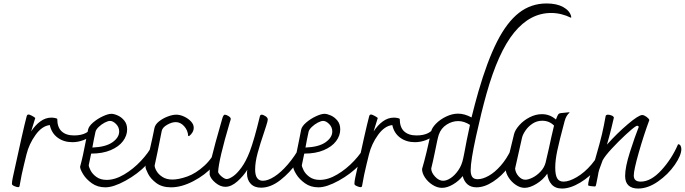

<svg xmlns="http://www.w3.org/2000/svg" viewBox="-20 -1078 3959 1110"><path d="M533 -340Q533 -319 513.5 -299.5Q494 -280 462.5 -268Q431 -256 399 -256Q349 -256 313.5 -282Q278 -308 268 -355Q223 -350 185.5 -298Q148 -246 133 -185Q131 -175 118 -123.5Q105 -72 93 -2Q92 1 90.5 2.5Q89 4 84 4Q77 4 63 -2Q49 -8 49 -15Q49 -29 54 -52Q115 -334 133 -401Q135 -410 137.5 -413Q140 -416 146 -416Q150 -416 163 -409.5Q176 -403 184 -396L166 -338L160 -318Q183 -354 213 -376Q243 -398 277 -398Q287 -398 297 -396Q307 -394 311 -391Q311 -342 336.5 -318.5Q362 -295 408 -295Q449 -295 476 -309Q503 -323 523 -357Q527 -356 530 -351Q533 -346 533 -340Z M879 -219Q879 -179 827.5 -125.5Q776 -72 706 -33.5Q636 5 589 5Q544 5 511 -18.5Q478 -42 460.5 -71Q443 -100 443 -114Q459 -171 478 -272L489 -328Q493 -348 518 -369.5Q543 -391 574 -405.5Q605 -420 624 -420Q639 -420 660.5 -410.5Q682 -401 698.5 -381Q715 -361 715 -330Q715 -294 691 -262Q667 -230 620 -210Q573 -190 507 -190L493 -123Q493 -114 503.5 -93Q514 -72 537.5 -55Q561 -38 597 -38Q645 -38 698 -69.5Q751 -101 795 -148Q839 -195 861 -239Q879 -236 879 -219ZM532 -316Q522 -271 514 -225Q591 -228 630 -255.5Q669 -283 669 -318Q669 -343 651 -361Q633 -379 616 -379Q604 -379 585 -369Q566 -359 550.5 -344Q535 -329 532 -316Z M821 -114Q851 -227 873 -338Q877 -358 898.5 -375.5Q920 -393 948.5 -404Q977 -415 999 -415Q1021 -415 1044.5 -404Q1068 -393 1084 -376Q1100 -359 1100 -340Q1100 -312 1073 -291L1068 -292Q1066 -325 1044.5 -348.5Q1023 -372 996 -372Q973 -372 946 -356.5Q919 -341 915 -321Q899 -237 890 -196L874 -121Q874 -108 885.5 -88.5Q897 -69 920 -54.5Q943 -40 977 -40Q1013 -40 1062.5 -57.5Q1112 -75 1162 -120.5Q1212 -166 1243 -242Q1253 -242 1256 -235Q1259 -228 1259 -216Q1259 -170 1212.5 -118Q1166 -66 1097.5 -30.5Q1029 5 969 5Q917 5 884 -19.5Q851 -44 836 -73.5Q821 -103 821 -114Z M1733 -216Q1733 -192 1695 -136.5Q1657 -81 1601 -37Q1545 7 1489 7Q1451 7 1429.5 -15.5Q1408 -38 1408 -76Q1408 -89 1410 -97Q1388 -61 1352.5 -29.5Q1317 2 1283 2Q1254 2 1226 -21Q1198 -44 1192 -68Q1191 -113 1204.5 -171Q1218 -229 1266 -396Q1272 -415 1280 -415Q1288 -415 1301 -407Q1314 -399 1314 -391Q1314 -387 1311.5 -380Q1309 -373 1308 -369Q1244 -153 1241 -83Q1246 -70 1262.5 -56.5Q1279 -43 1291 -43Q1304 -43 1327 -58.5Q1350 -74 1376 -109.5Q1402 -145 1424 -202Q1450 -271 1482 -404Q1484 -415 1493 -415Q1501 -415 1514.5 -406.5Q1528 -398 1528 -387Q1528 -378 1519 -351Q1510 -324 1508 -317Q1484 -247 1469.5 -193.5Q1455 -140 1455 -98Q1455 -33 1500 -33Q1529 -33 1567 -57.5Q1605 -82 1644.5 -128Q1684 -174 1717 -234Q1732 -230 1733 -216Z M2111 -219Q2111 -179 2059.5 -125.5Q2008 -72 1938 -33.5Q1868 5 1821 5Q1776 5 1743 -18.5Q1710 -42 1692.5 -71Q1675 -100 1675 -114Q1691 -171 1710 -272L1721 -328Q1725 -348 1750 -369.5Q1775 -391 1806 -405.5Q1837 -420 1856 -420Q1871 -420 1892.5 -410.5Q1914 -401 1930.5 -381Q1947 -361 1947 -330Q1947 -294 1923 -262Q1899 -230 1852 -210Q1805 -190 1739 -190L1725 -123Q1725 -114 1735.5 -93Q1746 -72 1769.5 -55Q1793 -38 1829 -38Q1877 -38 1930 -69.5Q1983 -101 2027 -148Q2071 -195 2093 -239Q2111 -236 2111 -219ZM1764 -316Q1754 -271 1746 -225Q1823 -228 1862 -255.5Q1901 -283 1901 -318Q1901 -343 1883 -361Q1865 -379 1848 -379Q1836 -379 1817 -369Q1798 -359 1782.5 -344Q1767 -329 1764 -316Z M2513 -340Q2513 -319 2493.5 -299.5Q2474 -280 2442.5 -268Q2411 -256 2379 -256Q2329 -256 2293.5 -282Q2258 -308 2248 -355Q2203 -350 2165.5 -298Q2128 -246 2113 -185Q2111 -175 2098 -123.5Q2085 -72 2073 -2Q2072 1 2070.5 2.5Q2069 4 2064 4Q2057 4 2043 -2Q2029 -8 2029 -15Q2029 -29 2034 -52Q2095 -334 2113 -401Q2115 -410 2117.5 -413Q2120 -416 2126 -416Q2130 -416 2143 -409.5Q2156 -403 2164 -396L2146 -338L2140 -318Q2163 -354 2193 -376Q2223 -398 2257 -398Q2267 -398 2277 -396Q2287 -394 2291 -391Q2291 -342 2316.5 -318.5Q2342 -295 2388 -295Q2429 -295 2456 -309Q2483 -323 2503 -357Q2507 -356 2510 -351Q2513 -346 2513 -340Z M3282 -984V-975Q3225 -1003 3166 -1003Q3045 -1003 2952.5 -890Q2860 -777 2792 -534Q2763 -431 2732 -289.5Q2701 -148 2701 -94Q2701 -69 2710 -55.5Q2719 -42 2742 -42Q2770 -42 2805 -61.5Q2840 -81 2874.5 -120Q2909 -159 2935 -214Q2949 -214 2949 -190Q2949 -153 2915 -107Q2881 -61 2831 -28Q2781 5 2735 5Q2703 5 2683 -12Q2663 -29 2655 -60Q2632 -31 2598.5 -11.5Q2565 8 2535 8Q2508 8 2481 -9Q2454 -26 2437 -51.5Q2420 -77 2420 -101Q2445 -185 2472 -316Q2476 -338 2500.5 -363Q2525 -388 2560 -404.5Q2595 -421 2628 -421Q2666 -421 2706 -399Q2725 -476 2745 -546Q2797 -726 2854 -838Q2911 -950 2980.5 -1004Q3050 -1058 3140 -1058Q3198 -1058 3235.5 -1037.5Q3273 -1017 3282 -984ZM2664 -192Q2676 -260 2697 -356Q2663 -378 2629 -378Q2594 -378 2562 -357.5Q2530 -337 2517 -300Q2510 -280 2494 -198Q2484 -148 2473 -104Q2473 -81 2495 -57Q2517 -33 2542 -33Q2562 -33 2585.5 -48.5Q2609 -64 2629.5 -93.5Q2650 -123 2658 -163Z M3473 -205Q3473 -159 3432.5 -108Q3392 -57 3334.5 -22.5Q3277 12 3229 12Q3190 12 3169 -12Q3148 -36 3144 -74Q3119 -38 3081 -15Q3043 8 3013 8Q2987 8 2961.5 -9.5Q2936 -27 2920 -52.5Q2904 -78 2903 -101L2952 -303Q2958 -327 2982.5 -354.5Q3007 -382 3042 -400Q3077 -418 3113 -418Q3159 -418 3194 -387Q3203 -411 3207.5 -417Q3212 -423 3221 -424L3270 -429L3273 -427Q3253 -411 3244 -377Q3213 -261 3201.5 -206Q3190 -151 3190 -109Q3190 -67 3201 -47.5Q3212 -28 3238 -28Q3270 -28 3314.5 -54Q3359 -80 3399 -126.5Q3439 -173 3460 -231Q3473 -231 3473 -205ZM3134 -137 3153 -219Q3157 -239 3167 -283.5Q3177 -328 3183 -352Q3155 -380 3115 -380Q3084 -380 3059 -363.5Q3034 -347 3018 -323.5Q3002 -300 2998 -282L2958 -104Q2960 -79 2978 -59Q2996 -39 3017 -39Q3034 -39 3058.5 -51Q3083 -63 3104.5 -85.5Q3126 -108 3134 -137Z M3919 -216Q3919 -180 3881 -125Q3843 -70 3784.5 -29Q3726 12 3669 12Q3633 12 3613.5 -6Q3594 -24 3594 -61Q3594 -112 3622 -199.5Q3650 -287 3673 -345Q3669 -351 3665 -351Q3661 -351 3656 -348Q3638 -337 3597 -299Q3556 -261 3517 -219Q3478 -177 3464 -151Q3448 -108 3444 -96.5Q3440 -85 3436 -59L3427 -14Q3426 -11 3425 -6.5Q3424 -2 3422.5 -1Q3421 0 3418 0Q3409 0 3394.5 -2Q3380 -4 3380 -8Q3380 -20 3387 -47Q3394 -74 3401 -96Q3408 -118 3412 -130L3421 -158Q3450 -258 3460.5 -303.5Q3471 -349 3481 -405Q3482 -415 3495 -415Q3504 -415 3515.5 -410.5Q3527 -406 3529 -398Q3525 -380 3514.5 -337Q3504 -294 3489 -242Q3547 -307 3609.5 -360Q3672 -413 3693 -413Q3703 -413 3717 -403Q3731 -393 3734 -384Q3702 -298 3673 -196.5Q3644 -95 3644 -63Q3644 -28 3684 -28Q3743 -28 3803.5 -94Q3864 -160 3900 -244Q3910 -244 3914.5 -235.5Q3919 -227 3919 -216Z"/></svg>

Font: Charmonman
Style: Regular
Weight: 400
Designer: Ekaluck Peanpanawate
Foundry: Cadson Demak Co.,Ltd.
Version: Version 1.000; ttfautohint (v1.6)